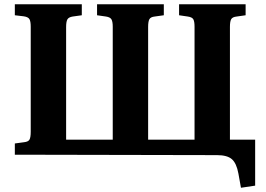

<svg xmlns="http://www.w3.org/2000/svg" viewBox="-20 -730 1256 906"><path d="M1117 156 1105 89Q1096 40 1074 21Q1052 2 1004 2L50 0V-53L94 -59Q113 -61 119 -71Q125 -81 125 -109V-604Q125 -629 119 -639.5Q113 -650 92 -653L50 -658V-710H366V-658L323 -652Q304 -649 298 -638.5Q292 -628 292 -602V-71H512V-604Q512 -628 506 -638.5Q500 -649 480 -652L438 -658V-710H753V-658L710 -652Q691 -650 685 -639.5Q679 -629 679 -603V-71H898V-604Q898 -628 892.5 -638.5Q887 -649 866 -652L825 -658V-710H1139V-658L1097 -652Q1077 -650 1071 -639.5Q1065 -629 1065 -603V-71H1184V146Z"/></svg>

Font: Literata 36pt
Style: Bold
Weight: 700
Designer: Latin by Veronika Burian and Jose Scaglione. Greek by Irene Vlachou. Cyrillic by Vera Evstafieva.
Foundry: TypeTogether
Version: Version 3.002